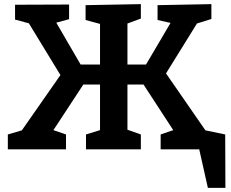

<svg xmlns="http://www.w3.org/2000/svg" viewBox="-20 -724 1122 931"><path d="M1072 -72 1073 187H988L946 0H759V-72L820 -93L676 -314H598V-95L663 -72V0H397V-72L465 -93V-314H384L239 -93L300 -72V0H18V-72L86 -92L273 -360L120 -611L53 -629V-701L315 -702V-631L253 -614L371 -411H465V-608L395 -627V-699L663 -704V-634L598 -610V-411H688L807 -613L744 -627V-699L1005 -704V-632L935 -610L785 -368L976 -92Z"/></svg>

Font: Bitter Pro
Style: Bold
Weight: 700
Designer: Sol Matas, and Bitter project Authors
Foundry: Sol Matas
Version: Version 1.010